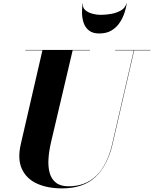

<svg xmlns="http://www.w3.org/2000/svg" viewBox="-20 -1026 851 1061"><path d="M438.5 -1006Q435.5 -985 450 -971.2Q464.5 -957.5 488.8 -950.8Q513 -944 538.5 -944Q564 -944 594 -949.2Q624 -954.5 647.8 -968Q671.5 -981.5 678.5 -1006H680.5Q677 -983 667.8 -954.8Q658.5 -926.5 641.2 -900.5Q624 -874.5 596.5 -857.8Q569 -841 528.5 -841Q492 -841 471.2 -857.8Q450.5 -874.5 442 -900.5Q433.5 -926.5 433.2 -954.8Q433 -983 436.5 -1006ZM120 -750H477V-748H381.5L262 -240Q251 -193 248 -149.5Q245 -106 254.2 -71.5Q263.5 -37 288.8 -16.8Q314 3.5 359.5 3.5Q452.5 3.5 513 -55.8Q573.5 -115 600 -230L719.5 -748H616V-750H811V-748H721.5L602 -230Q575 -112.5 508.2 -48.8Q441.5 15 323 15Q241.5 15 183.2 -12Q125 -39 100.5 -93.5Q76 -148 95 -230L214.5 -748H120Z"/></svg>

Font: Bodoni* 96
Style: Bold Italic
Weight: 700
Italic angle: -13°
Version: Version 2.2